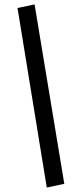

<svg xmlns="http://www.w3.org/2000/svg" viewBox="-20 -777 337 866"><path d="M191 69 59 -741 136 -757 270 52Z"/></svg>

Font: Nunito Sans SemiBold
Style: Italic
Weight: 600
Italic angle: -9°
Designer: Vernon Adams
Foundry: Vernon Adams
Version: Version 3.006; ttfautohint (v1.8.3)